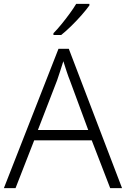

<svg xmlns="http://www.w3.org/2000/svg" viewBox="-20 -1061 648 988"><path d="M547 -93 452 -339H156L60 -93H0L281 -810H334L608 -93ZM339 -649Q333 -663 323 -693Q313 -723 306 -746Q298 -719 289 -693Q280 -667 274 -648L175 -392H434ZM440 -1033Q425 -1012 400.5 -984Q376 -956 348 -928.5Q320 -901 295 -881H255V-890Q274 -909 296 -936Q318 -963 338.5 -991Q359 -1019 372 -1041H440Z"/></svg>

Font: Noto Sans Kannada UI Light
Style: Regular
Weight: 300
Designer: Jelle Bosma - Monotype Design Team
Foundry: Monotype Imaging Inc.
Version: Version 2.005; ttfautohint (v1.8.4.7-5d5b)